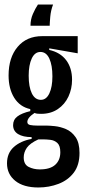

<svg xmlns="http://www.w3.org/2000/svg" viewBox="-20 -688 377 850"><path d="M150 142Q84 142 47.5 112.5Q11 83 11 35Q11 -10 41 -37Q71 -64 120 -73V-81Q82 -81 60 -94.5Q38 -108 38 -134Q38 -158 57 -172.5Q76 -187 114 -196V-205Q68 -215 43 -255Q18 -295 18 -354Q18 -433 58 -480.5Q98 -528 167 -528H324V-452L198 -474V-467Q247 -456 273 -421.5Q299 -387 299 -335Q299 -295 283 -260.5Q267 -226 236 -205Q205 -184 162 -184Q156 -184 147.5 -184.5Q139 -185 133 -188Q101 -167 101 -148Q101 -137 114 -134.5Q127 -132 145 -132H186Q199 -132 223 -129.5Q247 -127 272 -116.5Q297 -106 314.5 -81Q332 -56 332 -11Q332 43 306.5 76.5Q281 110 239 126Q197 142 150 142ZM161 -246Q185 -246 198.5 -274.5Q212 -303 212 -350Q212 -399 198.5 -428.5Q185 -458 159 -458Q134 -458 120.5 -429Q107 -400 107 -353Q107 -303 121 -274.5Q135 -246 161 -246ZM156 62Q202 62 224.5 41.5Q247 21 247 -14Q247 -43 234 -55Q221 -67 202.5 -69Q184 -71 169 -71H150Q113 -54 99 -34Q85 -14 85 9Q85 40 107 51Q129 62 156 62ZM215 -668Q205 -642 202.5 -613.5Q200 -585 200 -574H115Q115 -602 125.5 -626Q136 -650 148 -668Z"/></svg>

Font: Bricolage Grotesque 96pt Condensed
Style: Regular
Weight: 400
Width: 3
Designer: Mathieu Triay
Foundry: Atelier Triay
Version: Version 1.001; ttfautohint (v1.8.4.7-5d5b);gftools[0.9.33.de